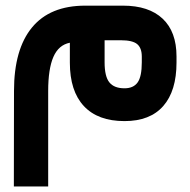

<svg xmlns="http://www.w3.org/2000/svg" viewBox="-20 -421 677 683"><path d="M410.2 -277.8H352.1V-199.2Q352.1 -148.9 369.1 -127.9Q386.2 -106.9 422.9 -106.9Q454.6 -106.9 469.5 -127.7Q484.4 -148.4 484.4 -199.2V-219.7Q484.4 -250.5 467.8 -264.2Q451.2 -277.8 410.2 -277.8ZM151.4 -97.2V222.7V242.2H131.8H48.8H29.3V222.7L29.8 -97.2Q29.8 -245.6 93.8 -323.2Q157.7 -400.9 283.2 -400.9H417.5Q509.3 -400.9 558.6 -354.5Q607.9 -308.1 607.9 -220.2V-198.7Q607.9 -97.7 560.8 -43.9Q513.7 9.8 422.9 9.8Q328.1 9.8 278.3 -43.7Q228.5 -97.2 228.5 -198.2V-269Q188.5 -261.2 169.9 -218.5Q151.4 -175.8 151.4 -97.2Z"/></svg>

Font: Shabnam FD
Style: Bold-FD
Weight: 700
Foundry: DejaVu fonts team - Redesigned by Saber Rastikerdar - Based on Vazir font
Version: Version 5.0.1